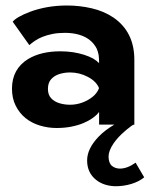

<svg xmlns="http://www.w3.org/2000/svg" viewBox="-20 -442 549 681"><path d="M228 -70.5Q262 -70.5 292 -87.5Q322 -104.5 331 -129V-130Q321.5 -153.5 291.8 -169.2Q262 -185 228.5 -185Q209 -185 191 -179.5Q173 -174 161.5 -161.2Q150 -148.5 150 -126.5Q150 -106 161.2 -93.8Q172.5 -81.5 190.5 -76Q208.5 -70.5 228 -70.5ZM391 218.5H386Q347 216.5 321.5 196.5Q289 171 289 127Q289 85 330.5 42Q353 19 385.5 0H331.5V-45Q323.5 -34 309.2 -23.8Q295 -13.5 276 -5.5Q257 2.5 233 7.2Q209 12 180.5 12Q150 12 121.2 3.2Q92.5 -5.5 70.8 -23Q49 -40.5 35.8 -66.8Q22.5 -93 22.5 -127.5Q22.5 -197 79.5 -232.5Q125 -260 194 -260Q217.5 -260 238.8 -256.8Q260 -253.5 278 -247.8Q296 -242 310 -234.5Q323.5 -226.5 331.5 -218Q331.5 -234.5 330 -245.8Q328.5 -257 323 -269.5Q314 -287.5 298.2 -300Q282.5 -312.5 260.2 -319Q238 -325.5 210 -325.5Q185.5 -325.5 165.8 -321.5Q146 -317.5 130.5 -311.2Q115 -305 103.8 -297.2Q92.5 -289.5 84 -282L25 -365Q39 -382 86 -400Q146.5 -422.5 218 -422.5Q262.5 -422.5 305.5 -412.5Q348.5 -402.5 382 -380Q456.5 -329 456.5 -230V0Q452 0 445.5 5L440.5 9Q431.5 15.5 421.5 24.5Q398 44.5 382.5 67Q365 93 365 113.5Q365.5 137 377.2 146.5Q389 156 405.5 156Q431.5 156 461 135L491.5 187Q472.5 202.5 445.5 210.5Q418.5 218.5 391 218.5Z"/></svg>

Font: Lucymar Sans SemiBold
Style: Regular
Weight: 600
Foundry: The League of Moveable Type (original font) / Main changes by Cristiano Sobral with portions from Mirco Monsees
Version: Version 2.001;August 30, 2020;FontCreator 13.0.0.2681 64-bit